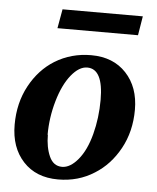

<svg xmlns="http://www.w3.org/2000/svg" viewBox="-49 -678 598 729"><g transform="rotate(5 250.0 -313.5)"><path d="M145 -156 146 -157Q146 -109 161.5 -74.5Q177 -40 210 -40Q241 -40 271 -76Q301 -112 317.5 -174.5Q334 -237 334 -306Q334 -424 273 -424Q242 -424 212 -387Q182 -350 163.5 -286Q145 -222 145 -156ZM284 -472Q368 -472 417.5 -419Q467 -366 467 -280Q467 -197 431 -131.5Q395 -66 337 -30Q276 9 199 9Q115 9 66 -44Q17 -97 17 -184Q17 -267 52.5 -332.5Q88 -398 146 -434Q208 -472 284 -472ZM147 -563 160 -636H466L454 -563Z"/></g></svg>

Font: Libra Serif Modern
Style: Bold Italic
Weight: 700
Italic angle: -12°
Designer: Stefan Peev, Context Ltd
Foundry: Stefan Peev, Context Ltd
Version: Version 1.000